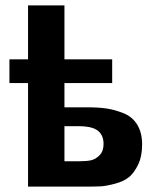

<svg xmlns="http://www.w3.org/2000/svg" viewBox="-20 -692 590 712"><path d="M15 -384V-472H84V-672H219V-472H396V-384H219V-294H306Q346 -294 376 -289.5Q406 -285 438.5 -272Q471 -259 489 -229.5Q507 -200 507 -156Q507 -112 492 -81Q477 -50 457.5 -34.5Q438 -19 405.5 -10.5Q373 -2 353.5 -1Q334 0 304 0H84V-384ZM219 -94H275Q300 -94 317 -97.5Q334 -101 349 -116Q364 -131 364 -158Q364 -218 294 -223Q286 -224 273 -224H219Z"/></svg>

Font: Coval
Style: Black
Weight: 1000
Foundry: Context Ltd
Version: Version 001.000